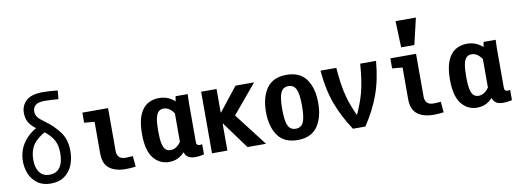

<svg xmlns="http://www.w3.org/2000/svg" viewBox="-57 -1010 3615 1343"><g transform="rotate(-10 1750.0 -338.0)"><path d="M271.5 -564.5Q225.6 -564.5 206.5 -547.9Q187.5 -531.2 187.5 -503.9Q187.5 -480.5 200.2 -463.4Q212.9 -446.3 251 -418.9Q309.6 -377 349.1 -323.2Q388.7 -269.5 388.7 -187.5Q388.7 -135.7 371.1 -90.3Q353.5 -44.9 314.5 -16.1Q275.4 12.7 215.8 12.7Q158.2 12.7 120.6 -15.1Q83 -43 65.9 -85.4Q48.8 -127.9 48.8 -172.9Q48.8 -252.9 95.2 -314Q141.6 -375 221.7 -407.2L250 -357.4Q176.8 -318.4 149.4 -275.9Q122.1 -233.4 122.1 -171.9Q122.1 -115.2 146.5 -82.5Q170.9 -49.8 215.8 -49.8Q265.6 -49.8 291 -84.5Q316.4 -119.1 316.4 -187.5Q316.4 -253.9 284.7 -296.4Q252.9 -338.9 204.1 -370.1Q159.2 -398.4 136.7 -429.2Q114.3 -460 114.3 -505.9Q114.3 -558.6 151.4 -592.8Q188.5 -627 271.5 -627Q315.4 -627 375 -620.1L369.1 -559.6Q307.6 -564.5 271.5 -564.5Z M700.2 -437.5V-133.8Q700.2 -105.5 714.8 -89.8Q729.5 -74.2 761.7 -74.2Q783.2 -74.2 812.5 -77.1L819.3 -1Q785.2 3.9 749 3.9Q675.8 3.9 633.3 -28.3Q590.8 -60.5 590.8 -135.7V-359.4L517.6 -366.2V-437.5Z M1162.1 -78.1H1154.3V-347.7H1164.1L1179.7 -437.5H1265.6L1263.7 -375V-94.7Q1263.7 -84 1269.5 -78.1Q1275.4 -72.3 1287.1 -72.3Q1295.9 -73.2 1304.7 -74.2V-2Q1271.5 5.9 1241.2 5.9Q1201.2 5.9 1181.6 -14.6Q1162.1 -35.2 1162.1 -78.1ZM1229.5 -309.6 1172.9 -285.2Q1156.2 -324.2 1132.8 -345.7Q1109.4 -367.2 1081.1 -367.2Q1059.6 -367.2 1045.4 -353.5Q1031.2 -339.8 1024.4 -307.6Q1017.6 -275.4 1017.6 -218.8Q1017.6 -163.1 1024.4 -130.9Q1031.2 -98.6 1045.4 -85.4Q1059.6 -72.3 1081.1 -72.3Q1109.4 -72.3 1132.8 -93.3Q1156.2 -114.3 1172.9 -152.3L1218.8 -133.8Q1187.5 -55.7 1147.9 -23.9Q1108.4 7.8 1057.6 7.8Q989.3 7.8 945.8 -46.4Q902.3 -100.6 902.3 -218.8Q902.3 -299.8 922.9 -350.1Q943.4 -400.4 979.5 -422.9Q1015.6 -445.3 1064.5 -445.3Q1115.2 -445.3 1156.7 -416Q1198.2 -386.7 1229.5 -309.6Z M1525.4 -191.4H1470.7V0H1361.3V-437.5H1470.7V-270.5H1525.4ZM1737.3 -437.5 1548.8 -211.9V-254.9L1745.1 0H1613.3L1443.4 -232.4L1605.5 -437.5Z M1783.2 -218.8Q1783.2 -323.2 1828.1 -386.7Q1873 -450.2 1968.8 -450.2Q2064.5 -450.2 2109.4 -386.7Q2154.3 -323.2 2154.3 -218.8Q2154.3 -114.3 2109.4 -50.8Q2064.5 12.7 1968.8 12.7Q1873 12.7 1828.1 -50.8Q1783.2 -114.3 1783.2 -218.8ZM2039.1 -218.7Q2039.1 -302.7 2022.8 -336.4Q2006.6 -370.1 1968.6 -370.1Q1930.7 -370.1 1914.6 -336.4Q1898.4 -302.7 1898.4 -218.7Q1898.4 -133.8 1914.7 -100.6Q1930.9 -67.4 1968.9 -67.4Q2006.8 -67.4 2022.9 -100.6Q2039.1 -133.8 2039.1 -218.7Z M2491.2 -437.5H2603.5Q2591.8 -300.8 2553.7 -198.2Q2515.6 -95.7 2450.2 2H2362.3Q2296.9 -95.7 2258.8 -198.2Q2220.7 -300.8 2209 -437.5H2321.3Q2331.1 -308.6 2353 -229.5Q2375 -150.4 2418 -62.5H2394.5Q2437.5 -150.4 2459.5 -229.5Q2481.4 -308.6 2491.2 -437.5Z M2887.7 -437.5V-133.8Q2887.7 -105.5 2902.3 -89.8Q2917 -74.2 2949.2 -74.2Q2970.7 -74.2 3000 -77.1L3006.8 -1Q2972.7 3.9 2936.5 3.9Q2863.3 3.9 2820.8 -28.3Q2778.3 -60.5 2778.3 -135.7V-359.4L2705.1 -366.2V-437.5ZM2930.7 -687.5 2886.7 -500H2793L2786.1 -687.5Z M3349.6 -78.1H3341.8V-347.7H3351.6L3367.2 -437.5H3453.1L3451.2 -375V-94.7Q3451.2 -84 3457 -78.1Q3462.9 -72.3 3474.6 -72.3Q3483.4 -73.2 3492.2 -74.2V-2Q3459 5.9 3428.7 5.9Q3388.7 5.9 3369.1 -14.6Q3349.6 -35.2 3349.6 -78.1ZM3417 -309.6 3360.4 -285.2Q3343.8 -324.2 3320.3 -345.7Q3296.9 -367.2 3268.6 -367.2Q3247.1 -367.2 3232.9 -353.5Q3218.8 -339.8 3211.9 -307.6Q3205.1 -275.4 3205.1 -218.8Q3205.1 -163.1 3211.9 -130.9Q3218.8 -98.6 3232.9 -85.4Q3247.1 -72.3 3268.6 -72.3Q3296.9 -72.3 3320.3 -93.3Q3343.8 -114.3 3360.4 -152.3L3406.2 -133.8Q3375 -55.7 3335.4 -23.9Q3295.9 7.8 3245.1 7.8Q3176.8 7.8 3133.3 -46.4Q3089.8 -100.6 3089.8 -218.8Q3089.8 -299.8 3110.4 -350.1Q3130.9 -400.4 3167 -422.9Q3203.1 -445.3 3252 -445.3Q3302.7 -445.3 3344.2 -416Q3385.7 -386.7 3417 -309.6Z"/></g></svg>

Font: Sudo Var
Style: Regular
Weight: 400
Monospace: yes
Designer: Jens Kutilek
Foundry: Jens Kutilek
Version: Version 0.065;FEAKit 1.0